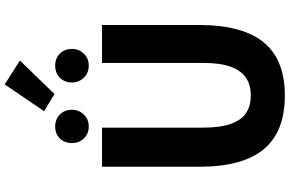

<svg xmlns="http://www.w3.org/2000/svg" viewBox="-222 -964 1200 795"><g transform="rotate(-90 377.5 -566.0)"><path d="M380 14Q308 14 253 -6.5Q198 -27 160.5 -70Q123 -113 104 -181Q85 -249 85 -341V-743H247V-325Q247 -252 263 -208.5Q279 -165 308.5 -146Q338 -127 380 -127Q422 -127 452 -146Q482 -165 498.5 -208.5Q515 -252 515 -325V-743H672V-341Q672 -249 653 -181Q634 -113 597 -70Q560 -27 505.5 -6.5Q451 14 380 14ZM252 -798Q221 -798 202 -818.5Q183 -839 183 -867Q183 -898 202 -917.5Q221 -937 252 -937Q282 -937 301.5 -917.5Q321 -898 321 -867Q321 -839 301.5 -818.5Q282 -798 252 -798ZM386 -940 315 -983 426 -1146 525 -1083ZM504 -798Q473 -798 453.5 -818.5Q434 -839 434 -867Q434 -898 453.5 -917.5Q473 -937 504 -937Q534 -937 553.5 -917.5Q573 -898 573 -867Q573 -839 553.5 -818.5Q534 -798 504 -798Z"/></g></svg>

Font: Noto Sans TC ExtraBold
Style: Regular
Weight: 800
Designer: Ryoko NISHIZUKA  (kana, bopomofo & ideographs); Paul D. Hunt (Latin, Greek & Cyrillic); Sandoll Communications , Soo-you
Foundry: Adobe
Version: Version 2.004-H2;hotconv 1.0.118;makeotfexe 2.5.65603